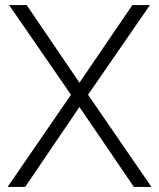

<svg xmlns="http://www.w3.org/2000/svg" viewBox="-20 -740 630 760"><path d="M10 0H79.5L294.5 -316.5L510 0H579.5L328.5 -365L573.5 -720H504L294.5 -412.5L85.5 -720H16L261 -365Z"/></svg>

Font: Eudonet Light
Style: Regular
Weight: 300
Designer: Mikhail Sharanda
Foundry: Mikhail Sharanda
Version: Version 4.503;Glyphs 3.1.2 (3151)